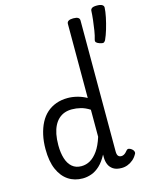

<svg xmlns="http://www.w3.org/2000/svg" viewBox="-152 -1150 983 1261"><g transform="rotate(-15 339.5 -519.5)"><path d="M251 17Q195 17 153 -11Q111 -39 87 -94Q63 -149 63 -232Q63 -284 73 -328.5Q83 -373 101.5 -408.5Q120 -444 147.5 -468.5Q175 -493 211 -506Q247 -519 290 -519Q321 -519 354.5 -510.5Q388 -502 418 -485V-989Q418 -1002 429 -1008.5Q440 -1015 461 -1015Q483 -1015 493.5 -1008.5Q504 -1002 504 -989V-99Q504 -77 511.5 -68Q519 -59 533 -59Q541 -59 548.5 -62.5Q556 -66 563 -72.5Q570 -79 578 -89Q585 -95 594 -92.5Q603 -90 612 -83Q622 -75 624.5 -65Q627 -55 621 -47Q610 -27 593.5 -13Q577 1 557 9Q537 17 515 17Q479 17 458 3Q437 -11 428 -33Q419 -55 419 -81Q419 -86 419 -90.5Q419 -95 419 -100Q395 -55 367.5 -29.5Q340 -4 310 6.5Q280 17 251 17ZM151 -235Q151 -184 163 -145Q175 -106 200 -84.5Q225 -63 263 -63Q295 -63 323 -79Q351 -95 375.5 -129.5Q400 -164 418 -221V-405Q387 -425 357 -432.5Q327 -440 297 -440Q270 -440 247.5 -432Q225 -424 207 -407.5Q189 -391 176.5 -366.5Q164 -342 157.5 -309.5Q151 -277 151 -235ZM587 -812Q570 -818 564 -825Q558 -832 562 -845Q569 -867 574.5 -901Q580 -935 584 -970.5Q588 -1006 589 -1031Q589 -1042 598.5 -1049Q608 -1056 632 -1056Q657 -1056 668 -1049Q679 -1042 679 -1031Q678 -1004 670 -965.5Q662 -927 650.5 -888.5Q639 -850 626 -822Q622 -815 615.5 -810Q609 -805 587 -812Z"/></g></svg>

Font: Playwrite NG Modern
Style: Regular
Weight: 400
Designer: Veronika Burian, José Scaglione
Foundry: TypeTogether
Version: Version 1.002